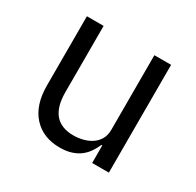

<svg xmlns="http://www.w3.org/2000/svg" viewBox="-121 -650 811 796"><g transform="rotate(30 284.0 -252.0)"><path d="M403 -84H399Q391 -66 379.5 -48.5Q368 -31 351 -17.5Q334 -4 310 4Q286 12 254 12Q174 12 127 -39.5Q80 -91 80 -185V-516H160V-199Q160 -60 278 -60Q302 -60 324.5 -66Q347 -72 364.5 -84Q382 -96 392.5 -114.5Q403 -133 403 -159V-516H483V0H403Z"/></g></svg>

Font: IBM Plex Sans Hebrew
Style: Regular
Weight: 400
Designer: Mike Abbink, Paul van der Laan, Pieter van Rosmalen, Yanek Iontef
Foundry: Bold Monday
Version: Version 1.2